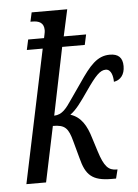

<svg xmlns="http://www.w3.org/2000/svg" viewBox="-54 -802 616 855"><g transform="rotate(-5 253.5 -375.0)"><path d="M410 10H430L440 -30H436C400 -30 381 -48 359 -118L340 -178C323 -236 299 -276 252 -291C279 -310 301 -341 335 -390C380 -455 401 -477 426 -477C452 -477 458 -442 458 -420C488 -425 507 -448 507 -486C507 -524 488 -542 450 -542C393 -542 359 -501 310 -429L262 -360C235 -320 216 -294 180 -293L242 -595H343L353 -641H253L279 -760H120L111 -719H119C147 -719 171 -711 171 -676C171 -665 167 -653 165 -641H94L84 -595H155L30 0H118L170 -248C224 -248 239 -232 255 -171L276 -94C295 -19 323 10 410 10Z"/></g></svg>

Font: Noto Serif ExtraCondensed
Style: Italic
Weight: 400
Width: 2
Italic angle: -12°
Designer: Monotype Design Team
Foundry: Monotype Imaging Inc.
Version: Version 2.014